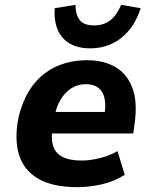

<svg xmlns="http://www.w3.org/2000/svg" viewBox="-20 -763 630 794"><path d="M301 11Q198 11 138 -24Q78 -59 58.5 -123.5Q39 -188 56 -274Q73 -350 111 -403.5Q149 -457 207.5 -485.5Q266 -514 341 -514Q409 -514 457.5 -485.5Q506 -457 527.5 -399.5Q549 -342 537 -254L531 -211H172L186 -300H427L411 -281Q419 -329 412 -358Q405 -387 385 -401Q365 -415 335 -415Q303 -415 276 -398.5Q249 -382 230 -350Q211 -318 203 -270L198 -244Q190 -194 199 -162Q208 -130 238 -114.5Q268 -99 318 -99Q352 -99 392.5 -109Q433 -119 466 -138L496 -40Q449 -11 397.5 0Q346 11 301 11ZM352 -563Q305 -563 271 -581.5Q237 -600 220 -637Q203 -674 206 -729L292 -743Q293 -701 310 -679.5Q327 -658 369 -658Q409 -658 436 -679Q463 -700 481 -743L562 -729Q544 -674 513.5 -637.5Q483 -601 442 -582Q401 -563 352 -563Z"/></svg>

Font: Nunito Sans 7pt SemiCondensed ExtraBold
Style: Italic
Weight: 800
Width: 4
Italic angle: -9°
Designer: Vernon Adams
Foundry: Vernon Adams
Version: Version 3.101;gftools[0.9.27]